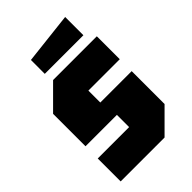

<svg xmlns="http://www.w3.org/2000/svg" viewBox="-218 -815 900 900"><g transform="rotate(-45 232.0 -364.5)"><path d="M31 0V-152H239V-233H31V-448L143 -560H433V-408H225V-329H433V-111L322 0ZM136 -608V-700L392 -729V-608Z"/></g></svg>

Font: Tektur Condensed ExtraBold
Style: Regular
Weight: 800
Width: 3
Designer: Adam Jagosz
Foundry: Adam Jagosz
Version: Version 1.005;gftools[0.9.30]